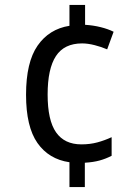

<svg xmlns="http://www.w3.org/2000/svg" viewBox="-20 -744 560 774"><path d="M323 -644Q356 -642 386 -634.5Q416 -627 438 -616L412 -545Q389 -555 361.5 -562Q334 -569 311 -569Q239 -569 205.5 -518Q172 -467 172 -363Q172 -259 206 -210.5Q240 -162 308 -162Q343 -162 372.5 -170Q402 -178 430 -191V-116Q407 -104 381.5 -97Q356 -90 322 -88V10H260V-90Q177 -102 131 -167.5Q85 -233 85 -362Q85 -493 131.5 -560Q178 -627 260 -640V-724H323Z"/></svg>

Font: Noto Sans Gujarati SemiCondensed
Style: Regular
Weight: 400
Width: 4
Designer: Jelle Bosma - Monotype Design Team, Universal Thirst
Foundry: Monotype Imaging Inc.
Version: Version 2.106; ttfautohint (v1.8.4.7-5d5b)